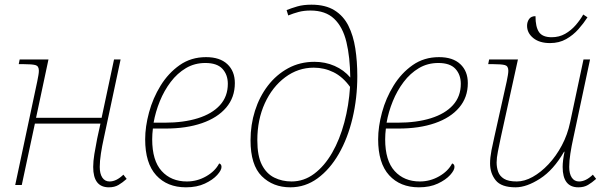

<svg xmlns="http://www.w3.org/2000/svg" viewBox="-20 -790 2605 820"><path d="M445 10Q378 10 378 -77Q378 -101 383 -132Q388 -163 395 -198L409 -262H129L73 0H45L139 -442Q142 -457 144 -468.5Q146 -480 146 -488Q146 -508 131.5 -512Q117 -516 82 -516H60L64 -536H187L134 -287H414L467 -536H495L423 -198Q416 -167 411 -134.5Q406 -102 406 -77Q406 -48 417 -31.5Q428 -15 448 -15Q477 -15 507 -44L521 -26Q503 -10 486 0Q469 10 445 10Z M774 10Q694 10 647 -41.5Q600 -93 600 -195Q600 -249 616.5 -310Q633 -371 666 -424.5Q699 -478 747.5 -512Q796 -546 860 -546Q919 -546 951 -516Q983 -486 983 -435Q983 -374 946 -330.5Q909 -287 842.5 -264Q776 -241 687 -241H633Q630 -217 630 -195Q630 -104 670.5 -59.5Q711 -15 778 -15Q822 -15 860.5 -37Q899 -59 916 -92Q926 -89 926 -77Q926 -63 907.5 -42.5Q889 -22 855 -6Q821 10 774 10ZM636 -266H683Q764 -266 825 -285Q886 -304 919.5 -341Q953 -378 953 -432Q953 -471 930 -496Q907 -521 857 -521Q811 -521 774 -499Q737 -477 709 -440Q681 -403 662.5 -357.5Q644 -312 636 -266Z M1220 10Q1146 10 1098 -37.5Q1050 -85 1050 -191Q1050 -257 1069 -317Q1088 -377 1124 -424Q1160 -471 1210.5 -498.5Q1261 -526 1323 -526Q1369 -526 1409 -508.5Q1449 -491 1476 -459Q1475 -546 1459.5 -610.5Q1444 -675 1407 -710Q1370 -745 1306 -745Q1278 -745 1255.5 -739Q1233 -733 1211 -724L1204 -747Q1224 -755 1249.5 -762.5Q1275 -770 1310 -770Q1370 -770 1408.5 -746Q1447 -722 1468 -680Q1489 -638 1497.5 -583Q1506 -528 1506 -465Q1506 -371 1485.5 -285Q1465 -199 1427 -133Q1389 -67 1336.5 -28.5Q1284 10 1220 10ZM1225 -15Q1278 -15 1322 -48Q1366 -81 1398.5 -137.5Q1431 -194 1450.5 -267Q1470 -340 1475 -419Q1444 -462 1404.5 -481.5Q1365 -501 1320 -501Q1253 -501 1198 -460Q1143 -419 1111 -349Q1079 -279 1079 -191Q1079 -124 1098.5 -86Q1118 -48 1151.5 -31.5Q1185 -15 1225 -15Z M1769 10Q1689 10 1642 -41.5Q1595 -93 1595 -195Q1595 -249 1611.5 -310Q1628 -371 1661 -424.5Q1694 -478 1742.5 -512Q1791 -546 1855 -546Q1914 -546 1946 -516Q1978 -486 1978 -435Q1978 -374 1941 -330.5Q1904 -287 1837.5 -264Q1771 -241 1682 -241H1628Q1625 -217 1625 -195Q1625 -104 1665.5 -59.5Q1706 -15 1773 -15Q1817 -15 1855.5 -37Q1894 -59 1911 -92Q1921 -89 1921 -77Q1921 -63 1902.5 -42.5Q1884 -22 1850 -6Q1816 10 1769 10ZM1631 -266H1678Q1759 -266 1820 -285Q1881 -304 1914.5 -341Q1948 -378 1948 -432Q1948 -471 1925 -496Q1902 -521 1852 -521Q1806 -521 1769 -499Q1732 -477 1704 -440Q1676 -403 1657.5 -357.5Q1639 -312 1631 -266Z M2329 -606Q2284 -606 2257.5 -627.5Q2231 -649 2231 -680Q2231 -696 2239.5 -708.5Q2248 -721 2267 -721Q2267 -675 2282 -653Q2297 -631 2336 -631Q2368 -631 2393.5 -645.5Q2419 -660 2438.5 -682.5Q2458 -705 2471 -728L2489 -716Q2473 -691 2450.5 -665.5Q2428 -640 2398 -623Q2368 -606 2329 -606ZM2182 10Q2121 10 2097 -20Q2073 -50 2073 -92Q2073 -117 2079 -148Q2085 -179 2091 -204L2144 -442Q2147 -457 2149 -468.5Q2151 -480 2151 -488Q2151 -508 2136.5 -512Q2122 -516 2087 -516H2065L2069 -536H2192L2119 -204Q2112 -170 2106.5 -143Q2101 -116 2101 -96Q2101 -75 2107.5 -56.5Q2114 -38 2132.5 -26.5Q2151 -15 2187 -15Q2220 -15 2255 -34.5Q2290 -54 2322.5 -88.5Q2355 -123 2379.5 -169Q2404 -215 2415 -268L2472 -536H2500L2428 -198Q2421 -167 2416 -134.5Q2411 -102 2411 -77Q2411 -48 2422 -31.5Q2433 -15 2453 -15Q2482 -15 2512 -44L2526 -26Q2508 -10 2491 0Q2474 10 2450 10Q2383 10 2383 -77Q2383 -104 2391 -142H2389Q2344 -64 2286.5 -27Q2229 10 2182 10Z"/></svg>

Font: Noto Serif Thin
Style: Italic
Weight: 100
Italic angle: -12°
Designer: Monotype Design Team
Foundry: Monotype Imaging Inc.
Version: Version 2.014; ttfautohint (v1.8.4.7-5d5b)